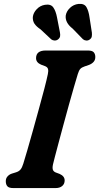

<svg xmlns="http://www.w3.org/2000/svg" viewBox="-20 -957 505 977"><path d="M249.5 -120Q245.5 -100.5 249.8 -91.5Q254 -82.5 266 -78.5L283.5 -72Q309 -60.5 309 -39Q309 -21 296.5 -10.5Q284 0 263 0H48Q25 0 17.2 -9.5Q9.5 -19 9.5 -34Q9 -48.5 17.8 -58.8Q26.5 -69 40 -73.5L61 -80Q76 -84.5 84.2 -94.2Q92.5 -104 98.5 -124Q106 -147.5 119 -192.5Q132 -237.5 147.5 -292.8Q163 -348 178.2 -403.8Q193.5 -459.5 205.8 -506.2Q218 -553 223.5 -580Q227 -596.5 224.2 -606.2Q221.5 -616 208 -621L189 -628Q163.5 -639 163.5 -661Q163.5 -700 213 -700H426.5Q449.5 -700 457.2 -690.8Q465 -681.5 465 -667Q465 -651.5 456 -641.8Q447 -632 432.5 -626.5L410.5 -619Q395.5 -614 388.5 -606.2Q381.5 -598.5 376 -580.5Q368.5 -556 356.5 -514.8Q344.5 -473.5 330.8 -424.2Q317 -375 303.5 -324.5Q290 -274 278.2 -230.5Q266.5 -187 258.8 -157.2Q251 -127.5 249.5 -120ZM435.5 -869 447.5 -791Q448.5 -780 447 -771.2Q445.5 -762.5 436.5 -756Q428.5 -750 418.8 -750.8Q409 -751.5 402 -757.5L349.5 -811.5Q310.5 -841.5 314.5 -878Q318 -899.5 336 -916.8Q354 -934 379 -937Q408.5 -940 419.8 -920.8Q431 -901.5 435.5 -869ZM270 -869 285 -792Q287 -781.5 285.8 -772.8Q284.5 -764 276 -757Q268 -750.5 258.2 -750.8Q248.5 -751 241 -756.5L186.5 -807.5Q165 -822 155.5 -836.2Q146 -850.5 147 -870.5Q149.5 -892 166.8 -910.2Q184 -928.5 208.5 -932.5Q238.5 -937.5 251.2 -919.2Q264 -901 270 -869Z"/></svg>

Font: Fraunces 9pt S100 SemiBold
Style: Italic
Weight: 600
Italic angle: -16°
Version: Version 1.000; ttfautohint (v1.8.3)